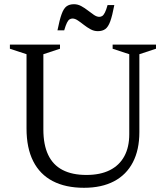

<svg xmlns="http://www.w3.org/2000/svg" viewBox="-20 -882 789 912"><path d="M594 -244.5V-624.5L515 -650.5V-670H721V-650.5L642 -624.5V-254.5Q642 -170.5 611.2 -111.2Q580.5 -52 521.8 -21Q463 10 379 10Q291.5 10 230.5 -21.8Q169.5 -53.5 137.8 -116.2Q106 -179 106 -271.5V-624.5L27 -650.5V-670H265V-650.5L186 -624.5V-267Q186 -194.5 208.8 -146.5Q231.5 -98.5 277 -74.8Q322.5 -51 390.5 -51Q456.5 -51 501.8 -73.8Q547 -96.5 570.5 -139.8Q594 -183 594 -244.5ZM523 -858Q513.5 -807.5 503.8 -780.8Q494 -754 480.2 -744Q466.5 -734 444.5 -734Q426.5 -734 410 -743Q393.5 -752 378.2 -764Q363 -776 349.5 -785Q336 -794 324.5 -794Q317 -794 310.5 -790Q304 -786 298 -774Q292 -762 285 -738H253Q263 -788.5 272.8 -815.2Q282.5 -842 296.2 -852Q310 -862 331.5 -862Q349.5 -862 366 -853Q382.5 -844 397.8 -832Q413 -820 426.5 -811Q440 -802 451.5 -802Q459 -802 465.5 -806Q472 -810 478.2 -822.2Q484.5 -834.5 491 -858Z"/></svg>

Font: Newsreader Text
Style: Regular
Weight: 400
Designer: Hugues Gentile
Foundry: Production Type
Version: Version 1.001